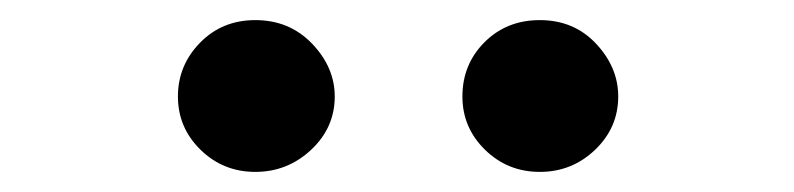

<svg xmlns="http://www.w3.org/2000/svg" viewBox="-20 -707 790 191"><path d="M234 -536Q202 -536 179.5 -558Q157 -580 157 -611Q157 -642 179 -664.5Q201 -687 234 -687Q268 -687 290.5 -663.5Q313 -640 313 -611Q313 -580 289.5 -558Q266 -536 234 -536ZM517 -536Q485 -536 462.5 -558Q440 -580 440 -611Q440 -643 462 -665Q484 -687 517 -687Q551 -687 573 -663.5Q595 -640 595 -611Q595 -580 572 -558Q549 -536 517 -536Z"/></svg>

Font: Inconsolata ExtraExpanded Black
Style: Regular
Weight: 900
Width: 8
Monospace: yes
Designer: Raph Levien, Cyreal, Brenton Simpson
Foundry: Raph Levien, Cyreal, Google
Version: Version 3.001; ttfautohint (v1.8.2.53-6de2)